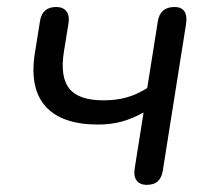

<svg xmlns="http://www.w3.org/2000/svg" viewBox="-20 -513 592 540"><path d="M392.4 6.9Q373.5 6.9 364.3 -5.4Q355.1 -17.8 359 -40.6L383.8 -196.6Q353.7 -179.9 323.2 -171.3Q292.7 -162.7 255.9 -162.7Q154.2 -162.7 108.4 -213.5Q62.5 -264.4 78 -363.1L92.7 -454.9Q96.1 -474.4 107.5 -483.8Q118.9 -493.3 137.8 -493.3Q157.7 -493.3 166.9 -481.1Q176.1 -469 172.7 -447.6L159.9 -368.8Q148.4 -296.8 174.9 -263.8Q201.4 -230.8 271 -230.8Q307 -230.8 335.8 -238.9Q364.7 -247 394.1 -265.3L423.9 -453Q430.2 -493.3 470.9 -493.3Q490.3 -493.3 498.6 -481.2Q506.8 -469 503.4 -446.2L438 -33.8Q435.1 -13.9 424.2 -3.5Q413.3 6.9 392.4 6.9Z"/></svg>

Font: Nunito ExtraLight
Style: Italic
Weight: 200
Italic angle: -9°
Designer: Vernon Adams
Foundry: Vernon Adams
Version: Version 3.602